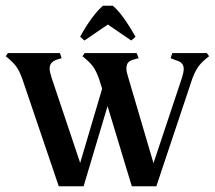

<svg xmlns="http://www.w3.org/2000/svg" viewBox="-27 -653 753 673"><path d="M706 -456Q681 -437 669 -420.5Q657 -404 647 -377L521 0H435L350 -281L266 0H179L51 -377Q41 -405 29.5 -420.5Q18 -436 -7 -456L1 -467H183L189 -449L175 -445Q160 -440 153.5 -432.5Q147 -425 147 -412Q147 -402 154 -380L254 -82L331 -342L320 -377Q310 -405 298.5 -420.5Q287 -436 262 -456L270 -467H452L459 -449L444 -445Q428 -441 422 -433.5Q416 -426 416 -412Q416 -402 423 -380L511 -81L610 -378Q617 -400 617 -411Q617 -423 610.5 -430.5Q604 -438 589 -442L571 -449L577 -467H698ZM433 -511 351 -567 269 -511 254 -524Q273 -560 295 -589.5Q317 -619 334 -633H368Q401 -607 448 -524Z"/></svg>

Font: Katibeh
Style: Regular
Weight: 400
Designer: Arabic design by Kourosh Beigpour, Latin design by Eduardo Tunni, engineering by Lasse Fister
Version: Version 1.000